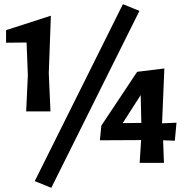

<svg xmlns="http://www.w3.org/2000/svg" viewBox="-20 -778 895 917"><path d="M223 -703 213 -429 221 -246H105L113 -418L107 -575L9 -574V-634ZM464 -178 635 -435 765 -451 754 -189 823 -192 815 -106 759 -108 763 0H647L654 -109L457 -108ZM652 -324 566 -190 655 -191ZM225 119 146 87 567 -758 646 -726Z"/></svg>

Font: Acme
Style: Regular
Weight: 400
Designer: Juan Pablo del Peral
Foundry: Juan Pablo del Peral
Version: Version 1.002